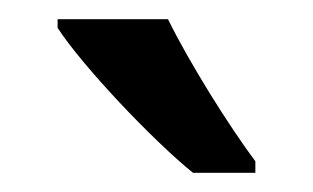

<svg xmlns="http://www.w3.org/2000/svg" viewBox="-20 -879 326 200"><path d="M155 -859H40V-850C66 -810 139 -733 181 -699H246V-711C219 -747 177 -814 155 -859Z"/></svg>

Font: Noto Sans Kannada UI Condensed Medium
Style: Regular
Weight: 500
Width: 3
Designer: Jelle Bosma - Monotype Design Team
Foundry: Monotype Imaging Inc.
Version: Version 2.005